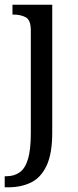

<svg xmlns="http://www.w3.org/2000/svg" viewBox="-29 -556 333 816"><path d="M-9 240V193H-2Q31 193 54.5 176.5Q78 160 90 120Q102 80 102 9V-426Q102 -471 80.5 -482.5Q59 -494 29 -494H24V-536H193V8Q193 97 169 148Q145 199 103 219.5Q61 240 6 240Z"/></svg>

Font: Noto Serif Khmer SemiCondensed
Style: Regular
Weight: 400
Width: 4
Designer: Danh Hong and the Monotype Design Team
Foundry: Monotype Imaging Inc.
Version: Version 2.004; ttfautohint (v1.8.4.7-5d5b)